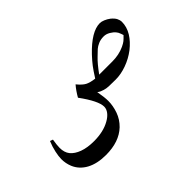

<svg xmlns="http://www.w3.org/2000/svg" viewBox="-96 -613 1189 1189"><g transform="rotate(-45 498.5 -18.5)"><path d="M912 -145Q888 -106 845 -72Q803 -40 753 -22Q703 -4 657 -4Q618 -4 597 -5Q576 -6 560 -11Q552 -13 540.5 -18Q529 -23 521 -30Q531 25 531 57Q531 99 515.5 143.5Q500 188 465 222Q400 284 284 284Q208 284 156 256Q105 228 84 178Q70 144 70 106Q70 83 77.5 48Q85 13 100 -23L119 -16Q112 26 112 49Q112 90 132 115Q153 141 194 156Q235 171 292 171Q375 171 431 139Q458 124 473 104.5Q488 85 488 64Q488 14 412 -90Q434 -129 460 -159Q487 -126 509 -114.5Q531 -103 571 -98Q599 -142 616.5 -165Q634 -188 662 -218Q760 -321 834 -321Q848 -321 866 -313.5Q884 -306 900 -294Q921 -277 929 -260.5Q937 -244 937 -231Q937 -186 912 -145ZM866 -208Q855 -222 834.5 -234Q814 -246 793 -246Q766 -246 745.5 -237Q725 -228 712.5 -217Q700 -206 677 -183Q648 -156 606 -98H722Q779 -98 827 -120Q848 -130 858.5 -138.5Q869 -147 886 -165Q884 -171 880.5 -181Q877 -191 874 -196.5Q871 -202 866 -208Z"/></g></svg>

Font: Mirza
Style: Regular
Weight: 400
Designer: Arabic design by Kourosh Beigpour, Latin design by Eduardo Tunni, engineering by Lasse Fister
Version: Version 1.000